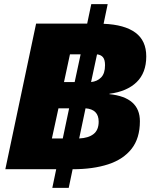

<svg xmlns="http://www.w3.org/2000/svg" viewBox="-20 -825 759 936"><path d="M6 0 156 -710H405L425 -805H505L485 -709Q587 -705 640 -666Q693 -627 693 -550Q693 -470 646 -424.5Q599 -379 514 -368L513 -366Q662 -351 662 -234Q662 -151 621.5 -99.5Q581 -48 507.5 -24Q434 0 334 0L315 91H235L254 0ZM292 -425H344L373 -560H321ZM492 -507Q492 -534 482 -546Q472 -558 453 -560L424 -425Q454 -428 473 -447.5Q492 -467 492 -507ZM233 -150H286L317 -297H265ZM461 -232Q461 -292 397 -297L366 -150Q411 -152 436 -171.5Q461 -191 461 -232Z"/></svg>

Font: Geist Black
Style: Italic
Weight: 900
Italic angle: -12°
Designer: Basement.studio, Andrés Briganti, Mateo Zaragoza
Foundry: Basement.studio, Vercel, Andrés Briganti, Guido Ferreyra, Mateo Zaragoza
Version: Version 1.500; ttfautohint (v1.8.4.7-5d5b)